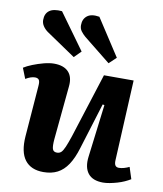

<svg xmlns="http://www.w3.org/2000/svg" viewBox="-89 -870 812 956"><g transform="rotate(10 317.0 -392.0)"><path d="M5 -480Q22 -491 48.5 -501.5Q75 -512 103.5 -519.5Q132 -527 155 -527Q204 -527 228 -501.5Q252 -476 247 -428L221 -157Q218 -122 222.5 -107.5Q227 -93 245 -93Q258 -93 266.5 -101Q275 -109 284 -130Q293 -151 305 -187L409 -513H559L539 -107Q538 -89 543.5 -80.5Q549 -72 562 -72Q574 -72 588 -76Q602 -80 614 -86L633 -27Q620 -19 603.5 -11.5Q587 -4 568 1.5Q549 7 530.5 10.5Q512 14 497 14Q444 14 420.5 -16Q397 -46 404 -101L437 -367L428 -369L356 -136Q340 -83 318 -50Q296 -17 266 -1.5Q236 14 195 14Q132 14 101.5 -26Q71 -66 77 -146L97 -404Q99 -427 93 -435Q87 -443 73 -443Q63 -443 51 -439Q39 -435 26 -427ZM285 -685Q271 -697 262 -709.5Q253 -722 253 -739Q253 -770 274 -786.5Q295 -803 336 -796L457 -610L421 -576ZM96 -677Q81 -688 72 -702Q63 -716 63 -732Q63 -764 84 -779.5Q105 -795 148 -791L279 -610L245 -576Z"/></g></svg>

Font: Literata 18pt
Style: Bold Italic
Weight: 700
Italic angle: -2°
Designer: Latin by Veronika Burian and Jose Scaglione. Greek by Irene Vlachou. Cyrillic by Vera Evstafieva
Foundry: TypeTogether
Version: Version 3.103;gftools[0.9.29]